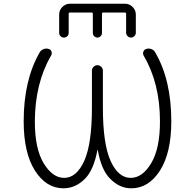

<svg xmlns="http://www.w3.org/2000/svg" viewBox="-20 -1017 1040 1025"><path d="M353.5 -950.2Q346.7 -950.2 346.7 -943.4V-841.8Q346.7 -831.1 339.4 -823.7Q332 -816.4 321.3 -816.4Q310.5 -816.4 303.2 -823.7Q295.9 -831.1 295.9 -841.8V-939.5Q295.9 -962.9 313 -980Q330.1 -997.1 353.5 -997.1H647.5Q670.9 -997.1 688 -980Q705.1 -962.9 705.1 -939.5V-841.8Q705.1 -832 697.3 -824.2Q689.5 -816.4 679.2 -816.4Q668.9 -816.4 661.1 -824.2Q653.3 -832 653.3 -841.8V-943.4Q653.3 -950.2 646.5 -950.2H531.2Q524.4 -950.2 524.4 -943.4V-840.8Q524.4 -831.1 517.1 -823.7Q509.8 -816.4 500 -816.4Q490.2 -816.4 482.9 -823.7Q475.6 -831.1 475.6 -840.8V-943.4Q475.6 -950.2 468.8 -950.2ZM502 -215.8Q502 -216.8 501 -216.8Q500 -216.8 500 -215.8Q480.5 -111.3 435.5 -64.5Q383.8 -11.7 319.3 -11.7Q226.6 -11.7 166.5 -106.4Q106.4 -201.2 106.4 -369.1Q106.4 -589.8 192.4 -738.3Q199.2 -750 212.9 -754.9Q219.7 -757.8 227.5 -757.8Q233.4 -757.8 239.3 -755.9Q251 -752.9 254.9 -741.7Q258.8 -730.5 252.9 -720.7Q167 -573.2 166 -369.1Q166 -222.7 213.4 -145Q260.7 -67.4 322.3 -67.4Q388.7 -67.4 429.7 -158.2Q470.7 -249 470.7 -442.4V-639.6Q470.7 -651.4 479.5 -660.2Q488.3 -668.9 500 -668.9Q511.7 -668.9 520.5 -660.2Q529.3 -651.4 529.3 -639.6V-442.4Q529.3 -249 570.3 -158.2Q611.3 -67.4 677.7 -67.4Q740.2 -67.4 787.1 -145.5Q834 -223.6 834 -369.1Q834 -572.3 747.1 -719.7Q741.2 -730.5 745.6 -741.7Q750 -752.9 761.7 -755.9Q767.6 -757.8 773.4 -757.8Q781.2 -757.8 788.1 -754.9Q801.8 -750 808.6 -737.3Q894.5 -590.8 894.5 -369.1Q894.5 -201.2 834 -106.4Q773.4 -11.7 680.7 -11.7Q617.2 -11.7 566.4 -64.5Q520.5 -111.3 502 -215.8Z"/></svg>

Font: Rounded-X Mgen+ 1m light
Style: Regular
Weight: 200
Designer: [Source Han Sans]
Ryoko NISHIZUKA  (kana & ideographs); Paul D. Hunt (Latin, Greek & Cyrillic); Wenlong ZHANG  (bopomofo
Version: Version 1.059.20150602